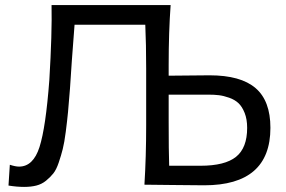

<svg xmlns="http://www.w3.org/2000/svg" viewBox="-20 -733 1135 762"><path d="M812 -434.1Q935.1 -434.1 994.1 -383.5Q1053.2 -333 1053.2 -225.6Q1053.2 2.4 790.5 2.4Q739.7 2.4 662.1 1.2Q584.5 0 553.2 0Q560.1 -110.8 560.1 -235.4V-461.4Q560.1 -557.6 556.6 -634.8H275.9Q263.2 -472.7 257.8 -382.3Q253.4 -324.2 250 -288.8Q246.6 -253.4 241 -210Q235.4 -166.5 229 -141.4Q222.7 -116.2 213.1 -87.9Q203.6 -59.6 191.4 -44.4Q179.2 -29.3 162.4 -15.6Q145.5 -2 124.3 3.4Q103 8.8 75.7 8.8Q46.9 8.8 13.7 3.4L19 -79.1Q41 -71.8 55.7 -71.8Q111.8 -71.8 136.7 -149.2Q161.6 -226.6 175.8 -415.5Q187 -600.6 184.6 -712.9H657.2Q649.4 -606 649.4 -474.6V-432.6Q771 -434.1 812 -434.1ZM651.4 -75.2H775.9Q872.6 -75.2 916.7 -110.6Q960.9 -146 960.9 -225.6Q960.9 -259.8 950.9 -284.9Q940.9 -310.1 926.3 -323.7Q911.6 -337.4 889.4 -345.2Q867.2 -353 848.6 -355.2Q830.1 -357.4 806.2 -357.4H649.4V-251.5Q649.4 -132.8 651.4 -75.2Z"/></svg>

Font: Commissioner Flair
Style: Regular
Weight: 400
Designer: Kostas Bartsokas
Foundry: Kostas Bartsokas
Version: Version 1.000